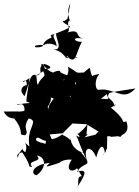

<svg xmlns="http://www.w3.org/2000/svg" viewBox="-29 -907 769 1062"><path d="M237 -317C212 -287 265 -349 250 -369C209 -368 245 -377 293 -352C315 -366 260 -339 336 -359C340 -340 380 -395 389 -453C400 -447 386 -429 360 -442C367 -396 349 -321 382 -372L271 -367L244 -327L236 -299ZM469 -173C438 -147 453 -168 455 -229C458 -211 401 -162 398 -165C384 -185 438 -131 392 -157C406 -135 419 -80 461 -2C409 -106 362 -72 440 -59C342 -84 364 -176 364 -129C319 -173 302 -151 329 -174C239 -101 227 -168 223 -110C231 -114 152 -120 174 -144C193 -152 203 -118 261 -128C230 -203 228 -202 220 -161L318 -170L372 -224L449 -220L528 -172L638 -150L670 -196L663 -212C694 -221 633 -256 655 -211C650 -231 669 -246 569 -324C585 -283 630 -366 603 -317C604 -361 549 -359 576 -392C588 -399 691 -412 720 -418C660 -353 628 -401 550 -411C570 -354 590 -357 529 -361C584 -399 583 -416 521 -411C500 -401 487 -459 521 -498C458 -489 462 -461 483 -480C457 -536 485 -547 435 -506C379 -502 409 -505 346 -538C365 -489 300 -444 326 -470C395 -487 327 -488 304 -509C306 -530 230 -493 279 -503C220 -507 200 -585 199 -540C182 -518 218 -500 163 -486C250 -529 208 -530 212 -554C254 -545 273 -520 202 -527C237 -471 201 -494 181 -438C167 -452 185 -505 153 -491C135 -481 128 -432 107 -375C63 -417 115 -442 119 -434C124 -499 55 -417 134 -475C127 -418 116 -363 117 -345C158 -331 127 -342 81 -330C30 -317 114 -361 106 -294C74 -287 106 -292 -9 -290C11 -254 33 -254 50 -251C115 -168 61 -162 111 -159C135 -184 91 -194 130 -252C191 -236 114 -201 134 -96C74 -146 134 -122 111 -65C73 -86 125 -110 66 -49C74 -5 63 -70 95 -63C151 20 120 15 149 16C113 -24 214 -8 174 -47C228 -39 228 23 174 62C138 58 147 3 247 -6C216 21 221 19 305 -8C284 5 312 -29 368 -24C315 53 404 57 417 -16C397 3 348 -54 424 68C389 66 415 116 394 135C433 74 469 21 396 43C439 -16 468 19 448 -34C433 -100 481 -100 503 -36C527 -125 549 -97 551 -60C519 -40 564 -56 557 -84C561 -73 564 -71 564 -153C597 -154 577 -155 583 -150C606 -153 701 -147 670 -236L634 -223L637 -166L572 -240L499 -162L437 -147ZM327 -791C295 -794 359 -761 360 -758C307 -726 253 -716 251 -710C272 -689 224 -706 206 -651C158 -632 138 -663 216 -658C228 -673 285 -663 284 -647C286 -688 245 -709 284 -725C268 -710 335 -618 257 -636C339 -621 328 -569 345 -600C331 -624 365 -566 330 -592C412 -582 430 -598 348 -589C393 -552 389 -610 424 -676C379 -673 364 -707 433 -693C378 -703 428 -753 334 -725C374 -732 332 -773 355 -794C380 -756 325 -827 360 -887L344 -803Z"/></svg>

Font: Hussar Lance
Style: ExBd
Weight: 700
Foundry: Cannot Into Space Fonts, PlusOne Fonts
Version: Version 2.270